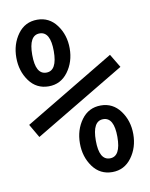

<svg xmlns="http://www.w3.org/2000/svg" viewBox="-75 -689 589 754"><g transform="rotate(-10 219.0 -312.5)"><path d="M231.4 -500Q231.4 -446.3 202.1 -406.7Q172.9 -367.2 125 -367.2Q76.2 -367.2 47.4 -406.7Q18.6 -446.3 18.6 -500Q18.6 -553.7 47.4 -593.3Q76.2 -632.8 125 -632.8Q172.9 -632.8 202.1 -593.3Q231.4 -553.7 231.4 -500ZM168 -500Q168 -578.1 125 -578.1Q82 -578.1 82 -500Q82 -421.9 125 -421.9Q168 -421.9 168 -500ZM382.8 -447.3 415 -393.6 53.7 -177.7 22.5 -231.4ZM418.9 -125Q418.9 -71.3 389.6 -31.7Q360.4 7.8 312.5 7.8Q263.7 7.8 234.9 -31.7Q206.1 -71.3 206.1 -125Q206.1 -178.7 234.9 -218.3Q263.7 -257.8 312.5 -257.8Q360.4 -257.8 389.6 -218.3Q418.9 -178.7 418.9 -125ZM355.5 -125Q355.5 -203.1 312.5 -203.1Q269.5 -203.1 269.5 -125Q269.5 -46.9 312.5 -46.9Q355.5 -46.9 355.5 -125Z"/></g></svg>

Font: Sudo Light
Style: Regular
Weight: 300
Monospace: yes
Designer: Jens Kutilek
Foundry: Jens Kutilek
Version: Version 0.040